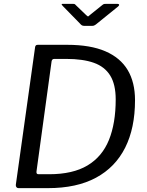

<svg xmlns="http://www.w3.org/2000/svg" viewBox="-20 -974 762 994"><path d="M76 0Q69 0 65 -5Q61 -10 62 -18L162 -732Q164 -738 167 -740Q170 -742 177 -742H328Q448 -742 525.5 -708.5Q603 -675 641 -611.5Q679 -548 679 -455Q679 -311 628 -209.5Q577 -108 477 -54Q377 0 228 0H76ZM234 -72Q357 -72 433 -117.5Q509 -163 544 -249.5Q579 -336 579 -459Q579 -537 550.5 -583Q522 -629 465.5 -649Q409 -669 323 -669H261Q249 -669 247 -656L169 -87Q168 -79 170.5 -75.5Q173 -72 180 -72ZM511 -949Q516 -953 520 -953.5Q524 -954 529 -954H588Q595 -954 596.5 -950Q598 -946 591 -940L476 -847Q472 -844 467.5 -842Q463 -840 456 -840H417Q408 -840 403 -843.5Q398 -847 394 -852L304 -944Q300 -949 299 -951.5Q298 -954 304 -954H358Q365 -954 368 -952Q371 -950 375 -945L426 -896Q435 -887 437.5 -889.5Q440 -892 450 -900Z"/></svg>

Font: Libre Franklin
Style: Italic
Weight: 400
Italic angle: -8°
Designer: Pablo Impallari, Rodrigo Fuenzalida, Nhung Nguyen
Foundry: Impallari Type
Version: Version 3.000